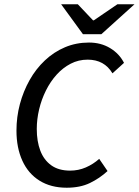

<svg xmlns="http://www.w3.org/2000/svg" viewBox="-20 -866 649 898"><path d="M292 12Q218 12 165 -21Q112 -54 84.5 -114.5Q57 -175 57 -255Q57 -319 73 -379Q89 -439 118.5 -491.5Q148 -544 190 -583.5Q232 -623 284 -645Q336 -667 396 -667Q452 -667 495 -641Q538 -615 560 -572L506 -523Q487 -555 458 -571Q429 -587 390 -587Q347 -587 310.5 -568Q274 -549 245 -517Q216 -485 195 -443Q174 -401 163 -354.5Q152 -308 152 -263Q152 -205 168.5 -161.5Q185 -118 219.5 -93Q254 -68 308 -68Q347 -68 381.5 -83Q416 -98 444 -123L483 -66Q446 -32 400.5 -10Q355 12 292 12ZM368 -706 266 -846H344L415 -771H419L529 -846H609L454 -706Z"/></svg>

Font: Source Sans 3 ExtraLight Medium
Style: Italic
Weight: 500
Italic angle: -11°
Version: Version 3.052;hotconv 1.1.0;makeotfexe 2.6.0